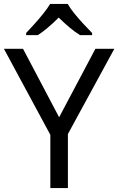

<svg xmlns="http://www.w3.org/2000/svg" viewBox="-20 -964 606 984"><path d="M283 -363 469 -714H566L328 -277V0H238V-273L0 -714H98ZM327 -944Q339 -922 361.5 -894.5Q384 -867 408.5 -840.5Q433 -814 452 -795V-784H390Q364 -800 336 -823.5Q308 -847 281 -874Q254 -847 227 -824Q200 -801 174 -784H114V-795Q133 -815 156.5 -841Q180 -867 202 -894.5Q224 -922 237 -944Z"/></svg>

Font: Noto Sans Sogdian
Style: Regular
Weight: 400
Designer: Monotype Design Team
Foundry: Monotype Imaging Inc.
Version: Version 2.002; ttfautohint (v1.8.4.7-5d5b)